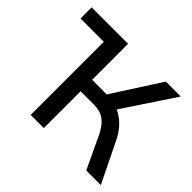

<svg xmlns="http://www.w3.org/2000/svg" viewBox="-157 -920 1136 1136"><g transform="rotate(45 410.5 -352.5)"><path d="M22 -612V-705H327V-612ZM217 0V-705H327V-404H460L436 -383L643 -705H768L542 -364L495 -399Q537 -393 571.5 -374Q606 -355 634 -323.5Q662 -292 683 -248L804 0H682L586 -204Q560 -258 525.5 -283Q491 -308 437 -308H327V0Z"/></g></svg>

Font: Nunito Sans 8pt SemiBold
Style: Regular
Weight: 600
Version: Version 3.101;gftools[0.9.27]